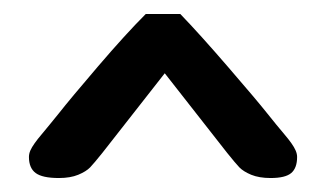

<svg xmlns="http://www.w3.org/2000/svg" viewBox="-20 -740 462 272"><path d="M186.5 -720.2H235.4Q263.2 -691.4 303.2 -645Q343.3 -598.6 358.4 -579.6Q364.3 -572.3 371.8 -563Q379.4 -553.7 383.8 -548.6Q388.2 -543.5 392.6 -537.4Q397 -531.2 398.9 -526.6Q400.9 -522 400.9 -517.6Q400.9 -502 392.6 -494.9Q384.3 -487.8 363.3 -487.8Q347.2 -487.8 335.9 -492.4Q324.7 -497.1 319.1 -502.9Q313.5 -508.8 301.8 -523.4L213.4 -636.2L125 -523.4Q113.3 -508.8 107.7 -502.9Q102.1 -497.1 90.8 -492.4Q79.6 -487.8 63.5 -487.8Q40 -487.8 30.5 -494.9Q21 -502 21 -517.6Q21 -522 22.9 -526.6Q24.9 -531.2 29.3 -537.4Q33.7 -543.5 38.1 -548.6Q42.5 -553.7 50 -563Q57.6 -572.3 63.5 -579.6Q79.6 -600.1 118.9 -646Q158.2 -691.9 186.5 -720.2Z"/></svg>

Font: Coustard
Style: Regular
Weight: 400
Foundry: vernon adams
Version: Version 1.001